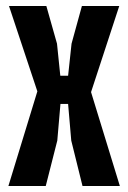

<svg xmlns="http://www.w3.org/2000/svg" viewBox="-20 -620 428 640"><path d="M8 0 104.5 -315.5 10 -600H134.5L170 -474.5L181 -367.5H207L218.5 -474.5L253 -600H377.5L283.5 -313L379.5 0H255L217.5 -151.5L207 -273.5H181.5L171 -151.5L132.5 0Z"/></svg>

Font: Big Shoulders Display Thin ExtraBold
Style: Regular
Weight: 800
Version: Version 2.002